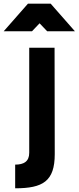

<svg xmlns="http://www.w3.org/2000/svg" viewBox="-52 -948 425 1038"><path d="M243 -690H106V-122C106 -75 77 -58 30 -58V70C180 70 244 32 244 -115C244 -329 243 -478 243 -690ZM-32 -779H121L162 -822L203 -779H353L222 -928H99Z"/></svg>

Font: TitilliumText22L
Style: 999 wt
Weight: 900
Designer: Campivisivi
Foundry: Campivisivi
Version: 1.000